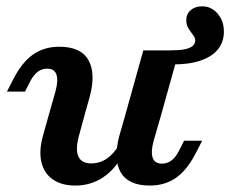

<svg xmlns="http://www.w3.org/2000/svg" viewBox="-20 -576 729 608"><path d="M129.4 -358.6Q112.4 -358.6 99.4 -348.6Q86.3 -338.6 75.5 -318.1L59.2 -286H2L22.7 -326.3Q50 -379.3 85.2 -403.7Q120.3 -428 167.7 -428Q236.1 -428 260 -385.8Q283.9 -343.6 264.1 -269.7L246.9 -208.2H133.4L155.7 -286.7Q165 -320.9 158.7 -339.8Q152.4 -358.6 129.4 -358.6ZM269 -58.6Q295.8 -58.6 318.1 -73.6Q340.4 -88.7 357.5 -118.1L370.5 -88.1Q343.9 -38.7 305.3 -13.6Q266.8 11.6 218.4 11.6Q175.2 11.6 147.3 -7.8Q119.4 -27.2 111.1 -62.7Q102.9 -98.3 115.8 -145.2L133.4 -208.2H246.9L230.1 -146.4Q218.2 -103.2 228 -80.9Q237.8 -58.6 269 -58.6ZM433.8 -416.4H547.3L489.1 -208.2H375.7ZM492.8 -57.8Q509.7 -57.8 523 -67.8Q536.2 -77.8 546.7 -98.3L562.9 -130.3H620.2L599.4 -90Q572.1 -37 537 -12.7Q501.9 11.6 454.5 11.6Q386 11.6 362.1 -30.6Q338.2 -72.8 358.1 -146.7L375.7 -208.2H489.1L466.4 -129.7Q457.2 -95.5 463.5 -76.6Q469.8 -57.8 492.8 -57.8ZM598.4 -448.8Q598.4 -453.6 595.1 -459.2Q591.8 -464.9 587.4 -470.5Q579.2 -481.1 574.5 -490.4Q569.8 -499.7 569.8 -511.9Q569.8 -531.7 583.8 -543.8Q597.8 -556 620.1 -556Q649.2 -556 669.1 -532.9Q689 -509.7 689 -475.9Q689 -443.2 670.4 -420Q651.8 -396.8 615.2 -384.2Q578.5 -371.6 524.7 -372L516.6 -416.4Q546 -416.4 564 -419.8Q582 -423.3 590.2 -430.6Q598.4 -437.9 598.4 -448.8Z"/></svg>

Font: Playfair Micro SmCond SmLight
Style: Italic
Weight: 360
Width: 4
Italic angle: -15.6°
Designer: Claus Eggers Sørensen
Foundry: Claus Eggers Sørensen
Version: Version 2.203;Glyphs 3.3 (3326)